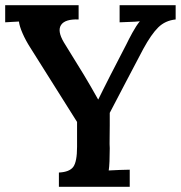

<svg xmlns="http://www.w3.org/2000/svg" viewBox="-20 -720 697 740"><path d="M207 0V-55Q248 -57 262.5 -77Q277 -97 277 -154V-250L97 -536Q79 -564 67 -591.5Q55 -619 53 -637Q37 -636 25 -635.5Q13 -635 0 -634V-700H283V-645Q231 -647 215.5 -624Q200 -601 226 -557L303 -432Q312 -417 329 -388Q346 -359 358 -337H359Q366 -352 377.5 -374.5Q389 -397 405 -429L468 -551Q475 -566 490 -593.5Q505 -621 519 -638Q502 -636 478.5 -635.5Q455 -635 441 -634V-700H657V-645Q617 -641 590 -614.5Q563 -588 532 -531Q499 -468 466.5 -406.5Q434 -345 403 -285Q403 -264 403 -237Q403 -210 402.5 -186Q402 -162 403 -149Q403 -122 402 -98.5Q401 -75 399 -63Q417 -64 441.5 -65Q466 -66 480 -66V0Z"/></svg>

Font: Lora SemiBold
Style: Regular
Weight: 600
Designer: Olga Karpushina, Alexei Vanyashin (Cyrillic)
Foundry: Cyreal
Version: Version 3.011; ttfautohint (v1.8.4.7-5d5b)